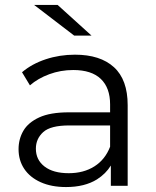

<svg xmlns="http://www.w3.org/2000/svg" viewBox="-20 -751 630 776"><path d="M247 5Q188 5 144.5 -14.5Q101 -34 78 -68.5Q55 -103 55 -148Q55 -189 74.5 -222.5Q94 -256 138.5 -276.5Q183 -297 258 -297H425V-329Q425 -396 387.5 -432Q350 -468 276 -468Q225 -468 179 -451Q133 -434 101 -406L69 -459Q109 -493 165 -511.5Q221 -530 283 -530Q385 -530 440.5 -479.5Q496 -429 496 -326V0H428V-82Q408 -49 372 -26Q322 5 247 5ZM425 -244H260Q184 -244 154.5 -217Q125 -190 125 -150Q125 -105 160 -78Q195 -51 258 -51Q318 -51 361.5 -78.5Q405 -106 425 -158ZM280 -607 118 -731H213L350 -607Z"/></svg>

Font: Modern
Style: Small
Weight: 400
Designer: Julieta Ulanovsky
Foundry: Julieta Ulanovsky
Version: Version 8.000